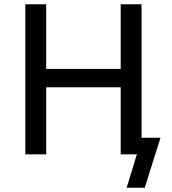

<svg xmlns="http://www.w3.org/2000/svg" viewBox="-20 -725 808 902"><path d="M575 157 623 0H549V-78H734L660 157ZM99 0V-705H197V-401H547V-705H645V0H547V-315H197V0Z"/></svg>

Font: Nunito Sans 7pt SemiCondensed Medium
Style: Regular
Weight: 500
Width: 4
Designer: Vernon Adams
Foundry: Vernon Adams
Version: Version 3.101;gftools[0.9.27]